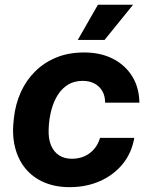

<svg xmlns="http://www.w3.org/2000/svg" viewBox="-20 -763 617 793"><path d="M267.4 10Q208.6 10 162.3 -9.8Q116 -29.6 85 -67.1Q54 -104.7 41.4 -157.4Q28.9 -210 37.4 -275.7Q43.9 -333.6 66.1 -382.7Q88.4 -431.9 125.7 -468.6Q163 -505.4 213.4 -525.9Q263.9 -546.3 327.3 -546.3Q395.7 -546.3 446.6 -520.2Q497.4 -494.1 526.2 -447.5Q555 -400.9 555.7 -338.9H414.1Q414.3 -366.6 402.6 -386.8Q390.9 -407 370.2 -418Q349.6 -429 321.6 -429Q287.3 -429 261.5 -413.6Q235.7 -398.1 218.5 -370.7Q201.3 -343.3 191.8 -307.1Q182.3 -270.9 180.9 -229Q179.4 -189.3 191 -162.1Q202.6 -134.9 224.6 -121.1Q246.6 -107.3 276.9 -107.3Q305.4 -107.3 328.4 -117.4Q351.4 -127.6 368.1 -146.6Q384.9 -165.6 393.3 -193.6H534.6Q524.1 -131.7 486.9 -85.9Q449.6 -40.1 393.1 -15.1Q336.6 10 267.4 10ZM301.3 -598.1 384.4 -743.4H529.6L411.9 -598.1Z"/></svg>

Font: Mona Sans
Style: Italic
Weight: 200
Italic angle: -11.6951°
Designer: Deni Anggara
Foundry: GitHub
Version: Version 2.000